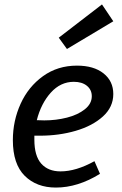

<svg xmlns="http://www.w3.org/2000/svg" viewBox="-20 -836 549 866"><path d="M135 -224V-206Q135 -133 166 -98Q197 -63 253 -63Q323 -63 406 -109L431 -52Q331 10 232 10Q145 10 91.5 -43Q38 -96 38 -204Q38 -291 73 -368Q108 -445 174 -492.5Q240 -540 327 -540Q403 -540 447 -505Q491 -470 491 -412Q491 -353 444 -310.5Q397 -268 321.5 -246Q246 -224 160 -224ZM146 -294Q157 -293 180 -293Q233 -293 282 -305.5Q331 -318 362.5 -343Q394 -368 394 -402Q394 -431 372 -449Q350 -467 313 -467Q253 -467 209 -418Q165 -369 146 -294ZM491 -740 282 -615 245 -666 440 -816Z"/></svg>

Font: Bitter Pro Medium
Style: Italic
Weight: 500
Italic angle: -9°
Designer: Sol Matas, and Bitter project Authors
Foundry: Sol Matas
Version: Version 1.010